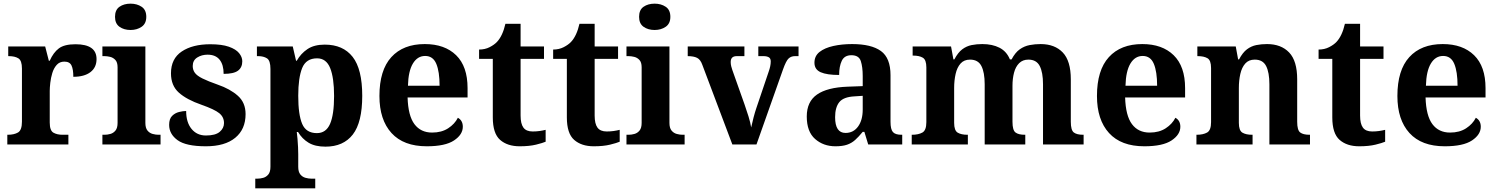

<svg xmlns="http://www.w3.org/2000/svg" viewBox="-20 -790 8186 1050"><path d="M20 0V-53H23Q57 -53 78.5 -65.5Q100 -78 100 -125V-415Q100 -459 80.5 -471Q61 -483 28 -483H25V-536H227L247 -458H252Q272 -503 302 -525.5Q332 -548 393 -548Q508 -548 508 -467Q508 -421 474.5 -395.5Q441 -370 381 -370Q381 -411 371 -432Q361 -453 332 -453Q306 -453 290 -435Q274 -417 266 -390.5Q258 -364 255 -337Q252 -310 252 -293V-120Q252 -76 272 -64.5Q292 -53 322 -53H354V0Z M694 -626Q658 -626 633.5 -643.5Q609 -661 609 -698Q609 -736 633.5 -753Q658 -770 694 -770Q729 -770 754.5 -753Q780 -736 780 -698Q780 -661 754.5 -643.5Q729 -626 694 -626ZM540 0V-53H552Q567 -53 583.5 -57.5Q600 -62 611.5 -76Q623 -90 623 -118V-422Q623 -449 611 -462Q599 -475 582.5 -479Q566 -483 552 -483H540V-536H775V-118Q775 -90 786.5 -76Q798 -62 815 -57.5Q832 -53 846 -53H858V0Z M1106 10Q997 10 951 -23.5Q905 -57 905 -107Q905 -140 921 -156Q937 -172 959 -177.5Q981 -183 998 -183Q998 -121 1027.5 -85Q1057 -49 1106 -49Q1158 -49 1181.5 -69Q1205 -89 1205 -117Q1205 -150 1179 -171Q1153 -192 1082 -217Q1001 -245 958 -283.5Q915 -322 915 -389Q915 -469 974 -508.5Q1033 -548 1130 -548Q1193 -548 1231.5 -534.5Q1270 -521 1287.5 -499.5Q1305 -478 1305 -455Q1305 -421 1281.5 -403.5Q1258 -386 1203 -386Q1203 -436 1181 -463.5Q1159 -491 1115 -491Q1083 -491 1058.5 -475.5Q1034 -460 1034 -429Q1034 -408 1045.5 -392Q1057 -376 1087 -361Q1117 -346 1171 -327Q1238 -304 1280.5 -266.5Q1323 -229 1323 -166Q1323 -83 1266.5 -36.5Q1210 10 1106 10Z M1376 240V187H1388Q1403 187 1419.5 182.5Q1436 178 1447.5 164Q1459 150 1459 122V-413Q1459 -459 1440 -471Q1421 -483 1392 -483H1385V-536H1581L1599 -458H1603Q1625 -497 1661.5 -521.5Q1698 -546 1756 -546Q1856 -546 1908.5 -479Q1961 -412 1961 -266Q1961 -121 1909.5 -54.5Q1858 12 1760 12Q1703 12 1667.5 -9.5Q1632 -31 1610 -68H1603Q1605 -54 1607 -30.5Q1609 -7 1610 15.5Q1611 38 1611 53V122Q1611 150 1622.5 164Q1634 178 1651 182.5Q1668 187 1682 187H1704V240ZM1713 -62Q1763 -62 1785 -112.5Q1807 -163 1807 -265Q1807 -365 1785.5 -418Q1764 -471 1714 -471Q1654 -471 1632.5 -418Q1611 -365 1611 -266Q1611 -163 1632.5 -112.5Q1654 -62 1713 -62Z M2314 10Q2187 10 2121 -62.5Q2055 -135 2055 -265Q2055 -406 2120 -477.5Q2185 -549 2303 -549Q2412 -549 2474.5 -488Q2537 -427 2537 -308V-257H2209Q2212 -157 2246.5 -111Q2281 -65 2343 -65Q2395 -65 2431 -88.5Q2467 -112 2484 -146Q2511 -131 2511 -97Q2511 -54 2463 -22Q2415 10 2314 10ZM2384 -321Q2384 -398 2366 -441Q2348 -484 2305 -484Q2263 -484 2238 -442.5Q2213 -401 2211 -321Z M2822 10Q2755 10 2715 -25Q2675 -60 2675 -148V-468H2600V-519Q2632 -519 2657.5 -532Q2683 -545 2698 -561Q2729 -594 2744 -660H2827V-536H2955V-468H2827V-158Q2827 -113 2842.5 -92Q2858 -71 2893 -71Q2913 -71 2930.5 -73.5Q2948 -76 2964 -80V-15Q2948 -8 2911.5 1Q2875 10 2822 10Z M3227 10Q3160 10 3120 -25Q3080 -60 3080 -148V-468H3005V-519Q3037 -519 3062.5 -532Q3088 -545 3103 -561Q3134 -594 3149 -660H3232V-536H3360V-468H3232V-158Q3232 -113 3247.5 -92Q3263 -71 3298 -71Q3318 -71 3335.5 -73.5Q3353 -76 3369 -80V-15Q3353 -8 3316.5 1Q3280 10 3227 10Z M3560 -626Q3524 -626 3499.5 -643.5Q3475 -661 3475 -698Q3475 -736 3499.5 -753Q3524 -770 3560 -770Q3595 -770 3620.5 -753Q3646 -736 3646 -698Q3646 -661 3620.5 -643.5Q3595 -626 3560 -626ZM3406 0V-53H3418Q3433 -53 3449.5 -57.5Q3466 -62 3477.5 -76Q3489 -90 3489 -118V-422Q3489 -449 3477 -462Q3465 -475 3448.5 -479Q3432 -483 3418 -483H3406V-536H3641V-118Q3641 -90 3652.5 -76Q3664 -62 3681 -57.5Q3698 -53 3712 -53H3724V0Z M3821 -435Q3811 -464 3792.5 -473.5Q3774 -483 3741 -483V-536H4051V-483H4009Q3976 -483 3976 -451Q3976 -439 3979 -427Q3982 -415 3985 -407L4052 -218Q4063 -187 4073.5 -153Q4084 -119 4088 -93Q4093 -117 4101 -147.5Q4109 -178 4116 -198L4184 -399Q4189 -413 4192 -427Q4195 -441 4195 -454Q4195 -471 4184 -477Q4173 -483 4156 -483H4127V-536H4347V-483H4327Q4307 -483 4293 -470.5Q4279 -458 4262 -410L4117 0H3985Z M4549 10Q4483 10 4437.5 -30Q4392 -70 4392 -153Q4392 -234 4448 -273Q4504 -312 4616 -316L4698 -319V-374Q4698 -424 4687.5 -456Q4677 -488 4636 -488Q4598 -488 4583.5 -457.5Q4569 -427 4569 -380Q4502 -380 4468 -395Q4434 -410 4434 -447Q4434 -484 4462 -506Q4490 -528 4537 -538.5Q4584 -549 4640 -549Q4745 -549 4797.5 -511Q4850 -473 4850 -379V-124Q4850 -83 4863 -68Q4876 -53 4910 -53H4914V0H4728L4707 -69H4698Q4676 -42 4656.5 -24.5Q4637 -7 4612 1.5Q4587 10 4549 10ZM4604 -63Q4647 -63 4672.5 -98Q4698 -133 4698 -191V-266L4653 -263Q4593 -260 4570 -231.5Q4547 -203 4547 -149Q4547 -63 4604 -63Z M4966 0V-53H4968Q5002 -53 5024 -65Q5046 -77 5046 -122V-421Q5046 -463 5026.5 -474.5Q5007 -486 4974 -486H4971V-536H5181L5194 -465H5199Q5219 -503 5242.5 -520.5Q5266 -538 5293.5 -543.5Q5321 -549 5352 -549Q5407 -549 5446 -529Q5485 -509 5503 -465H5512Q5532 -503 5557 -520.5Q5582 -538 5611 -543.5Q5640 -549 5671 -549Q5748 -549 5792 -503Q5836 -457 5836 -356V-124Q5836 -78 5852.5 -65.5Q5869 -53 5903 -53H5906V0H5684V-329Q5684 -394 5666 -429Q5648 -464 5604 -464Q5573 -464 5553.5 -444.5Q5534 -425 5525.5 -392.5Q5517 -360 5517 -321V-124Q5517 -78 5533.5 -65.5Q5550 -53 5584 -53H5587V0H5365V-329Q5365 -394 5347 -429Q5329 -464 5285 -464Q5252 -464 5233 -442.5Q5214 -421 5206 -385.5Q5198 -350 5198 -309V-118Q5198 -76 5217.5 -64.5Q5237 -53 5270 -53H5273V0Z M6238 10Q6111 10 6045 -62.5Q5979 -135 5979 -265Q5979 -406 6044 -477.5Q6109 -549 6227 -549Q6336 -549 6398.5 -488Q6461 -427 6461 -308V-257H6133Q6136 -157 6170.5 -111Q6205 -65 6267 -65Q6319 -65 6355 -88.5Q6391 -112 6408 -146Q6435 -131 6435 -97Q6435 -54 6387 -22Q6339 10 6238 10ZM6308 -321Q6308 -398 6290 -441Q6272 -484 6229 -484Q6187 -484 6162 -442.5Q6137 -401 6135 -321Z M6523 0V-53H6525Q6559 -53 6581 -65Q6603 -77 6603 -122V-418Q6603 -460 6583.5 -471.5Q6564 -483 6531 -483H6528V-536H6738L6751 -465H6756Q6776 -503 6799.5 -520.5Q6823 -538 6850.5 -543.5Q6878 -549 6909 -549Q6986 -549 7030 -503Q7074 -457 7074 -356V-124Q7074 -78 7090.5 -65.5Q7107 -53 7141 -53H7144V0H6922V-329Q6922 -394 6904 -429Q6886 -464 6842 -464Q6809 -464 6790 -442.5Q6771 -421 6763 -385.5Q6755 -350 6755 -309V-118Q6755 -76 6774.5 -64.5Q6794 -53 6827 -53H6830V0Z M7413 10Q7346 10 7306 -25Q7266 -60 7266 -148V-468H7191V-519Q7223 -519 7248.5 -532Q7274 -545 7289 -561Q7320 -594 7335 -660H7418V-536H7546V-468H7418V-158Q7418 -113 7433.5 -92Q7449 -71 7484 -71Q7504 -71 7521.5 -73.5Q7539 -76 7555 -80V-15Q7539 -8 7502.5 1Q7466 10 7413 10Z M7881 10Q7754 10 7688 -62.5Q7622 -135 7622 -265Q7622 -406 7687 -477.5Q7752 -549 7870 -549Q7979 -549 8041.5 -488Q8104 -427 8104 -308V-257H7776Q7779 -157 7813.5 -111Q7848 -65 7910 -65Q7962 -65 7998 -88.5Q8034 -112 8051 -146Q8078 -131 8078 -97Q8078 -54 8030 -22Q7982 10 7881 10ZM7951 -321Q7951 -398 7933 -441Q7915 -484 7872 -484Q7830 -484 7805 -442.5Q7780 -401 7778 -321Z"/></svg>

Font: Noto Serif Bengali
Style: Bold
Weight: 700
Designer: Juan Bruce, Universal Thirst, Indian Type Foundry and the Monotype Design Team.
Foundry: Monotype Imaging Inc.
Version: Version 2.003; ttfautohint (v1.8.4.7-5d5b)